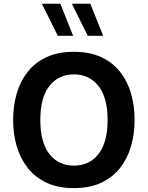

<svg xmlns="http://www.w3.org/2000/svg" viewBox="-20 -988 780 1014"><path d="M370.1 -714.4Q454.6 -714.4 515.1 -686Q575.7 -657.7 614.7 -607.7Q653.8 -557.6 672.4 -492.7Q690.9 -427.7 690.9 -354.5Q690.9 -281.2 672.1 -216.3Q653.3 -151.4 614.5 -101.6Q575.7 -51.8 514.9 -23.2Q454.1 5.4 370.1 5.4Q286.1 5.4 225.6 -23.2Q165 -51.8 126 -101.6Q86.9 -151.4 68.1 -216.3Q49.3 -281.2 49.3 -354.5Q49.3 -427.7 67.9 -492.7Q86.4 -557.6 125.5 -607.7Q164.6 -657.7 225.3 -686Q286.1 -714.4 370.1 -714.4ZM370.1 -595.2Q288.6 -595.2 240.7 -533.7Q192.9 -472.2 192.9 -354.5Q192.9 -236.8 240.5 -175Q288.1 -113.3 370.1 -113.3Q452.6 -113.3 500.5 -175Q548.3 -236.8 548.3 -354.5Q548.3 -472.7 500 -533.9Q451.7 -595.2 370.1 -595.2ZM366.2 -798.8H285.2L201.2 -968.3H298.8ZM524.9 -798.8H443.4L359.4 -968.3H457Z"/></svg>

Font: Estedad-FD Bold
Style: Regular
Weight: 700
Designer: Amin Abedi
Version: Version 7.3